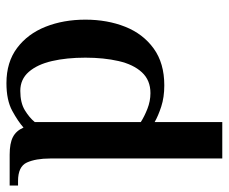

<svg xmlns="http://www.w3.org/2000/svg" viewBox="-78 -443 710 596"><g transform="rotate(-90 277.0 -145.0)"><path d="M83 190V-344Q83 -389 70.5 -416.5Q58 -444 13 -444H-1V-470H95Q130 -470 149.5 -460Q169 -450 179 -427Q198 -444 231 -462Q264 -480 317 -480Q382 -480 426 -447Q470 -414 492 -358.5Q514 -303 514 -235Q514 -167 492 -111.5Q470 -56 424.5 -23Q379 10 310 10Q273 10 244 0.5Q215 -9 196 -20V190ZM286 -33Q326 -33 350.5 -59.5Q375 -86 385.5 -132Q396 -178 396 -235Q396 -293 385.5 -338.5Q375 -384 352 -410.5Q329 -437 293 -437Q256 -437 233 -423Q210 -409 196 -392V-63Q213 -52 237 -42.5Q261 -33 286 -33Z"/></g></svg>

Font: El Messiri SemiBold
Style: Regular
Weight: 600
Designer: Mohamed Gaber
Foundry: Kief Type Foundry
Version: Version 2.020; ttfautohint (v1.8.3)